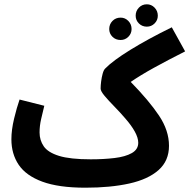

<svg xmlns="http://www.w3.org/2000/svg" viewBox="-20 -852 881 893"><path d="M377 21Q253 21 177 -7Q101 -35 67 -85.5Q33 -136 33 -204Q33 -248 45.5 -300Q58 -352 71 -389L186 -360Q179 -331 171.5 -299Q164 -267 164 -236Q164 -200 183.5 -171.5Q203 -143 254.5 -127Q306 -111 402 -111Q462 -111 512.5 -117Q563 -123 593 -140Q623 -157 623 -188Q623 -211 607 -240Q591 -269 562 -302Q538 -330 511.5 -357Q485 -384 466.5 -406Q448 -428 448 -440Q448 -455 450.5 -474Q453 -493 457.5 -509.5Q462 -526 469 -533Q505 -570 586 -620Q667 -670 779 -725L841 -613Q758 -571 695.5 -536.5Q633 -502 588 -471Q673 -384 719.5 -314.5Q766 -245 766 -174Q766 -104 717.5 -61Q669 -18 581.5 1.5Q494 21 377 21ZM663 -728Q641 -728 626 -743Q611 -758 611 -779Q611 -801 626 -816.5Q641 -832 663 -832Q684 -832 699 -816.5Q714 -801 714 -779Q714 -758 699 -743Q684 -728 663 -728ZM541 -666Q518 -666 503 -681Q488 -696 488 -717Q488 -739 503 -754.5Q518 -770 541 -770Q562 -770 577 -754.5Q592 -739 592 -717Q592 -696 577 -681Q562 -666 541 -666Z"/></svg>

Font: Noto Sans Arabic Cond
Style: Bold
Weight: 700
Width: 3
Designer: Monotype Design Team, Nadine Chahine, Nizar Qandah and Khaled Hosny
Foundry: Monotype Imaging Inc.
Version: Version 2.012; ttfautohint (v1.8.4.7-5d5b)